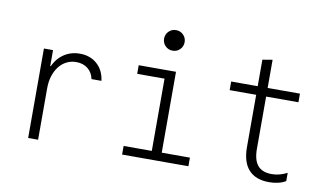

<svg xmlns="http://www.w3.org/2000/svg" viewBox="-78 -957 1957 1141"><g transform="rotate(10 900.0 -387.0)"><path d="M205 0V-310Q205 -351 215.5 -384.5Q226 -418 245 -442.5Q264 -467 290.5 -480.5Q317 -494 349 -494Q391 -494 419 -471.5Q447 -449 455 -410H515Q507 -473 465.5 -510Q424 -547 361 -547Q321 -547 288 -531.5Q255 -516 231.5 -488.5Q208 -461 195 -422Q182 -383 182 -336L208 -444H200V-540H145V0Z M712 0H1112V-52H942V-540H717V-488H882V-52H712ZM838 -722Q838 -696 856 -678Q874 -660 900 -660Q926 -660 944 -678Q962 -696 962 -722Q962 -748 944 -766Q926 -784 900 -784Q874 -784 856 -766Q838 -748 838 -722Z M1495 -173V-488H1690V-540H1495V-710L1435 -700V-540H1275V-488H1435V-173Q1435 -82 1477 -36Q1519 10 1600 10Q1629 10 1654.5 4Q1680 -2 1700 -14V-64Q1677 -52 1654 -46Q1631 -40 1607 -40Q1550 -40 1522.5 -72.5Q1495 -105 1495 -173Z"/></g></svg>

Font: CommitMonoV143 ExtLt
Style: Regular
Weight: 200
Monospace: yes
Designer: Eigil Nikolajsen
Foundry: Eigil Nikolajsen
Version: Version 1.143